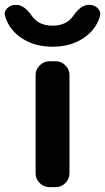

<svg xmlns="http://www.w3.org/2000/svg" viewBox="-49 -773 434 793"><path d="M155 -520H181Q204 -520 221 -503Q238 -486 238 -463V-57Q238 -34 221 -17Q204 0 181 0H155Q132 0 115 -17Q98 -34 98 -57V-463Q98 -486 115 -503Q132 -520 155 -520ZM-27 -703Q-34 -723 -20 -738Q-6 -753 16 -753H18Q51 -753 82 -708Q110 -667 168 -667Q226 -667 254 -708Q285 -753 318 -753H320Q342 -753 355.5 -738Q369 -723 363 -703Q345 -647 292.5 -613.5Q240 -580 168 -580Q96 -580 43.5 -613.5Q-9 -647 -27 -703Z"/></svg>

Font: Rounded Mplus 1c Bold
Style: Bold
Weight: 700
Version: Version 1.059.20150529